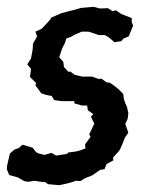

<svg xmlns="http://www.w3.org/2000/svg" viewBox="-32 -530 461 564"><path d="M39 2 20 -9 -5 -16 -12 -33 -11 -44 -3 -79 11 -91 23 -95 34 -105 64 -96 74 -83 82 -79 99 -75 119 -81 133 -73 165 -78 168 -82 191 -85 203 -88 219 -94 218 -106 234 -128 230 -135 245 -167 235 -187 242 -195 226 -206 224 -220H209L187 -226L186 -233H149L127 -236L120 -248L104 -251L89 -256L79 -270L72 -279L74 -286L56 -304L58 -319L59 -328L48 -341L59 -358L64 -385L65 -402L77 -423L72 -437L91 -446L106 -462L116 -473L118 -478L134 -485L148 -491L166 -496L182 -500L207 -507H210L243 -510L262 -505L285 -506L299 -497L308 -500L324 -489L355 -477V-465L359 -455L346 -423L331 -417L324 -409L304 -406L288 -420L276 -427H257L253 -429L228 -437H208L187 -428L177 -422L163 -417L158 -402L151 -389L142 -362L154 -348L156 -333L169 -319L174 -320L188 -310L210 -305H238L258 -298L266 -299L281 -288L291 -287L305 -277L315 -269L330 -254L332 -239L336 -227L341 -216L345 -197L343 -181L336 -166L345 -140L335 -126L328 -108L321 -92L318 -87L300 -67L301 -59L281 -48L275 -33L262 -31L239 -15L232 -12L219 -7L204 2L190 1L180 5L165 9L142 14L109 11L101 5L88 4L69 1L51 4Z"/></svg>

Font: Winky Rough
Style: Italic
Weight: 400
Italic angle: -8.97852°
Designer: Simon Atzbach
Foundry: typofactur
Version: Version 1.206